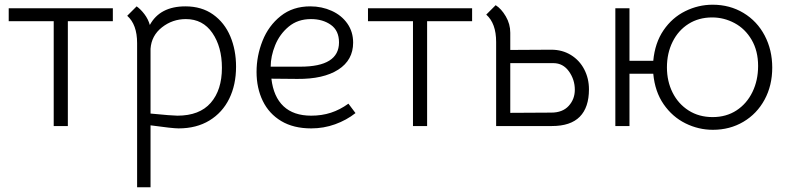

<svg xmlns="http://www.w3.org/2000/svg" viewBox="-20 -535 3339 815"><path d="M208 -445H17V-500H459V-445H268V0H208Z M982 -252Q982 -175 953 -116Q924 -57 869 -23.5Q814 10 738 10Q713 10 619 -3V260H562V-352Q562 -431 520 -468L560 -508Q577 -496 593 -475Q609 -454 616 -429Q659 -508 767 -508Q836 -508 884.5 -473.5Q933 -439 957.5 -381Q982 -323 982 -252ZM922 -247Q922 -336 881.5 -395Q841 -454 769 -454Q712 -454 667.5 -419Q623 -384 619 -328V-53Q711 -44 733 -44Q827 -44 874.5 -98.5Q922 -153 922 -247Z M1069 -230Q1069 -298 1094.5 -362Q1120 -426 1171.5 -467Q1223 -508 1297 -508Q1346 -508 1388 -489Q1430 -470 1454.5 -435Q1479 -400 1479 -354Q1479 -280 1416 -239.5Q1353 -199 1242 -200L1132 -201Q1141 -124 1183.5 -84Q1226 -44 1301 -44Q1346 -44 1384.5 -56.5Q1423 -69 1459 -95L1489 -55Q1451 -25 1402.5 -7.5Q1354 10 1301 10Q1226 10 1174 -21Q1122 -52 1095.5 -106.5Q1069 -161 1069 -230ZM1419 -355Q1419 -405 1384.5 -429.5Q1350 -454 1300 -454Q1244 -454 1205.5 -422Q1167 -390 1148 -343Q1129 -296 1129 -252H1255Q1419 -252 1419 -355Z M1733 -445H1542V-500H1984V-445H1793V0H1733Z M2086 -357Q2086 -436 2044 -473L2084 -513Q2108 -498 2127 -465.5Q2146 -433 2146 -396V-323L2320 -324Q2367 -324 2403.5 -301.5Q2440 -279 2460 -240.5Q2480 -202 2480 -156Q2480 -79 2441 -39.5Q2402 0 2323 0H2086ZM2420 -154Q2420 -197 2395 -232Q2370 -267 2329 -267H2146V-56L2320 -57Q2368 -57 2394 -85.5Q2420 -114 2420 -154Z M2753 -222H2652V0H2592V-500H2652V-277H2753Q2760 -353 2796.5 -406.5Q2833 -460 2888.5 -487.5Q2944 -515 3005 -515Q3078 -515 3136 -480Q3194 -445 3226 -384Q3258 -323 3258 -248Q3258 -172 3225.5 -112Q3193 -52 3135.5 -18Q3078 16 3006 16Q2945 16 2889.5 -11.5Q2834 -39 2797 -92.5Q2760 -146 2753 -222ZM3198 -255Q3198 -319 3170.5 -366Q3143 -413 3098 -437Q3053 -461 3003 -461Q2946 -461 2902.5 -433.5Q2859 -406 2835 -357.5Q2811 -309 2811 -249Q2811 -190 2835 -142Q2859 -94 2903 -66Q2947 -38 3005 -38Q3063 -38 3106.5 -66.5Q3150 -95 3174 -144.5Q3198 -194 3198 -255Z"/></svg>

Font: Bellota
Style: Regular
Weight: 400
Designer: Kemie Guaida
Foundry: Kemie Guaida
Version: Version 4.001